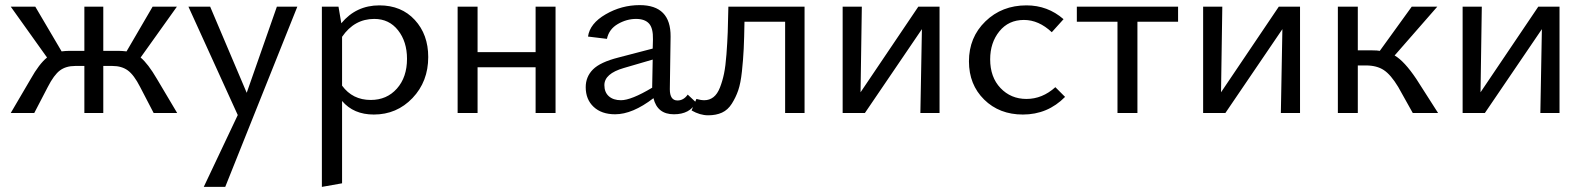

<svg xmlns="http://www.w3.org/2000/svg" viewBox="-20 -442 6194 751"><path d="M594 -133 673 0H581L528 -102Q504 -149 480 -166.5Q456 -184 420 -184H384V0H310V-184H274Q238 -184 214.5 -166.5Q191 -149 167 -102L114 0H22L100 -133Q133 -192 164 -217L22 -416H118L221 -241Q237 -243 249 -243H310V-416H384V-243H446Q457 -243 475 -241L577 -416H672L530 -217Q559 -193 594 -133Z M1063 -416H1143L861 289H777L910 8L717 -416H802L945 -79Z M1464 -421Q1550 -421 1602.5 -364Q1655 -307 1655 -219Q1655 -123 1593.5 -58.5Q1532 6 1442 6Q1363 6 1318 -47V275L1239 289V-416H1304L1315 -351Q1373 -421 1464 -421ZM1430 -51Q1493 -51 1532.5 -95.5Q1572 -140 1572 -212Q1572 -279 1537 -323.5Q1502 -368 1444 -368Q1366 -368 1318 -298V-107Q1359 -51 1430 -51Z M2075 -416H2153V0H2075V-179H1848V0H1770V-416H1848V-238H2075Z M2670 -72 2703 -41Q2678 5 2616 5Q2551 5 2536 -58Q2454 5 2386 5Q2333 5 2302 -24Q2271 -53 2271 -101Q2271 -142 2299.5 -170.5Q2328 -199 2399 -217L2533 -252L2534 -288Q2535 -332 2518.5 -350Q2502 -368 2468 -368Q2431 -368 2396.5 -348Q2362 -328 2354 -290L2280 -299Q2287 -350 2349 -386Q2411 -422 2482 -422Q2604 -422 2603 -299L2600 -93Q2600 -49 2630 -49Q2654 -49 2670 -72ZM2409 -50Q2449 -50 2531 -99V-104L2533 -209L2420 -176Q2344 -154 2344 -109Q2344 -81 2361.5 -65.5Q2379 -50 2409 -50Z M3127 -416V0H3051V-357H2892Q2891 -293 2889 -251Q2887 -209 2882 -162.5Q2877 -116 2867.5 -88.5Q2858 -61 2842.5 -36.5Q2827 -12 2804 -1.5Q2781 9 2750 9Q2718 9 2685 -10L2704 -55Q2721 -50 2735 -50Q2755 -50 2770.5 -62Q2786 -74 2796 -99.5Q2806 -125 2812 -154Q2818 -183 2821.5 -229.5Q2825 -276 2826.5 -316Q2828 -356 2829 -416Z M3655 -416V0H3580L3586 -328L3363 0H3276V-416H3351L3346 -81L3572 -416Z M3981 6Q3889 6 3829.5 -52.5Q3770 -111 3770 -202Q3770 -296 3834.5 -358.5Q3899 -421 3995 -421Q4078 -421 4140 -367L4094 -316Q4043 -364 3985 -364Q3925 -364 3889 -319.5Q3853 -275 3853 -210Q3853 -140 3893.5 -97.5Q3934 -55 3995 -55Q4057 -55 4108 -101L4146 -63Q4078 6 3981 6Z M4588 -416V-357H4429V0H4351V-357H4192V-416Z M5065 -416V0H4990L4996 -328L4773 0H4686V-416H4761L4756 -81L4982 -416Z M5520 -133 5605 0H5506L5449 -102Q5420 -150 5392.5 -168Q5365 -186 5323 -186H5291V0H5213V-416H5291V-245H5348Q5368 -245 5377 -243L5502 -416H5602L5435 -225Q5473 -203 5520 -133Z M6080 -416V0H6005L6011 -328L5788 0H5701V-416H5776L5771 -81L5997 -416Z"/></svg>

Font: EauTestText Medium
Style: Regular
Weight: 500
Designer: Christian Thalmann (Catharsis Fonts)
Version: Version 0.001;PS 000.001;hotconv 1.0.88;makeotf.lib2.5.64775